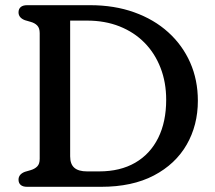

<svg xmlns="http://www.w3.org/2000/svg" viewBox="-20 -720 827 740"><path d="M51.4 -27.6Q51.4 -48.4 76 -57.8L98 -64.2Q114.3 -69 123.6 -78.7Q133 -88.3 133 -107.8V-592.2Q133 -611.7 123.6 -621.5Q114.3 -631.3 98 -635.8L76 -642.2Q51.4 -651.6 51.4 -672.4Q51.4 -685.4 59.8 -692.7Q68.2 -700 84.6 -700H327.2Q420.8 -700 497.2 -672.6Q573.6 -645.3 628.5 -595.6Q683.3 -546 713 -478.9Q742.6 -411.8 742.6 -331.8Q742.6 -237.4 699.4 -162.3Q656.2 -87.3 572.9 -43.6Q489.6 0 369.7 0H84.6Q68 0 59.7 -7.3Q51.4 -14.6 51.4 -27.6ZM362.2 -59.4Q443.3 -59.4 501 -92.8Q558.7 -126.1 589.6 -188.2Q620.5 -250.2 620.5 -335.5Q620.5 -402.5 598.8 -458.4Q577.2 -514.4 537.1 -555.2Q497 -596 440.8 -618.3Q384.6 -640.6 315.5 -640.6H250.4V-117.4Q250.4 -87.4 266.5 -73.4Q282.5 -59.4 315.5 -59.4Z"/></svg>

Font: Fraunces SuperSoft Wonky
Style: Regular
Weight: 900
Version: Version 1.000;[b76b70a41]